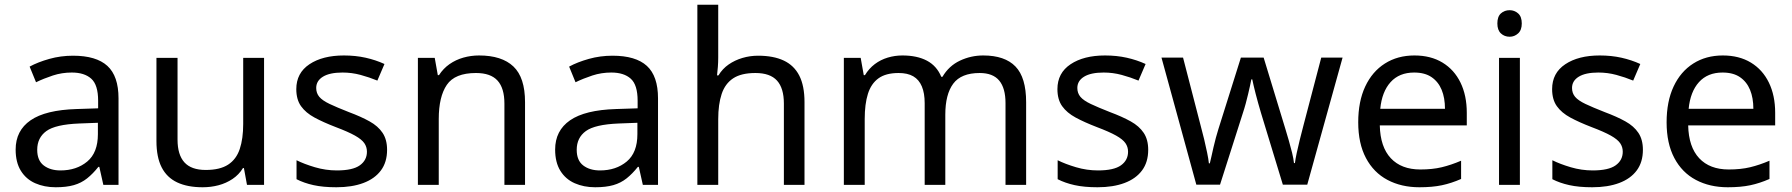

<svg xmlns="http://www.w3.org/2000/svg" viewBox="-20 -780 7560 810"><path d="M288 -545Q386 -545 433 -502Q480 -459 480 -365V0H416L399 -76H395Q372 -47 347.5 -27.5Q323 -8 291.5 1Q260 10 215 10Q167 10 128.5 -7Q90 -24 68 -59.5Q46 -95 46 -149Q46 -229 109 -272.5Q172 -316 303 -320L394 -323V-355Q394 -422 365 -448Q336 -474 283 -474Q241 -474 203 -461.5Q165 -449 132 -433L105 -499Q140 -518 188 -531.5Q236 -545 288 -545ZM314 -259Q214 -255 175.5 -227Q137 -199 137 -148Q137 -103 164.5 -82Q192 -61 235 -61Q303 -61 348 -98.5Q393 -136 393 -214V-262Z M1094 -536V0H1022L1009 -71H1005Q988 -43 961 -25Q934 -7 902 1.5Q870 10 835 10Q771 10 727.5 -10.5Q684 -31 662 -74Q640 -117 640 -185V-536H729V-191Q729 -127 758 -95Q787 -63 848 -63Q908 -63 942.5 -85.5Q977 -108 991.5 -151.5Q1006 -195 1006 -257V-536Z M1613 -148Q1613 -96 1587 -61Q1561 -26 1513 -8Q1465 10 1399 10Q1343 10 1302.5 1Q1262 -8 1231 -24V-104Q1263 -88 1308.5 -74.5Q1354 -61 1401 -61Q1468 -61 1498 -82.5Q1528 -104 1528 -140Q1528 -160 1517 -176Q1506 -192 1477.5 -208Q1449 -224 1396 -244Q1344 -264 1307 -284Q1270 -304 1250 -332Q1230 -360 1230 -404Q1230 -472 1285.5 -509Q1341 -546 1431 -546Q1480 -546 1522.5 -536.5Q1565 -527 1602 -510L1572 -440Q1538 -454 1501 -464Q1464 -474 1425 -474Q1371 -474 1342.5 -456.5Q1314 -439 1314 -409Q1314 -387 1327 -371.5Q1340 -356 1370.5 -341.5Q1401 -327 1452 -307Q1503 -288 1539 -268Q1575 -248 1594 -219.5Q1613 -191 1613 -148Z M2001 -546Q2097 -546 2146 -499.5Q2195 -453 2195 -349V0H2108V-343Q2108 -408 2079 -440Q2050 -472 1988 -472Q1899 -472 1865 -422Q1831 -372 1831 -278V0H1743V-536H1814L1827 -463H1832Q1850 -491 1876.5 -509.5Q1903 -528 1935 -537Q1967 -546 2001 -546Z M2564 -545Q2662 -545 2709 -502Q2756 -459 2756 -365V0H2692L2675 -76H2671Q2648 -47 2623.5 -27.5Q2599 -8 2567.5 1Q2536 10 2491 10Q2443 10 2404.5 -7Q2366 -24 2344 -59.5Q2322 -95 2322 -149Q2322 -229 2385 -272.5Q2448 -316 2579 -320L2670 -323V-355Q2670 -422 2641 -448Q2612 -474 2559 -474Q2517 -474 2479 -461.5Q2441 -449 2408 -433L2381 -499Q2416 -518 2464 -531.5Q2512 -545 2564 -545ZM2590 -259Q2490 -255 2451.5 -227Q2413 -199 2413 -148Q2413 -103 2440.5 -82Q2468 -61 2511 -61Q2579 -61 2624 -98.5Q2669 -136 2669 -214V-262Z M3010 -537Q3010 -518 3008.5 -498Q3007 -478 3005 -462H3011Q3028 -490 3054 -508Q3080 -526 3112 -535.5Q3144 -545 3178 -545Q3243 -545 3286.5 -524.5Q3330 -504 3352 -461Q3374 -418 3374 -349V0H3287V-343Q3287 -408 3258 -440Q3229 -472 3167 -472Q3107 -472 3073 -449.5Q3039 -427 3024.5 -383.5Q3010 -340 3010 -277V0H2922V-760H3010Z M4128 -546Q4219 -546 4264 -499.5Q4309 -453 4309 -349V0H4222V-345Q4222 -408 4195.5 -440Q4169 -472 4113 -472Q4035 -472 4001.5 -427Q3968 -382 3968 -296V0H3881V-345Q3881 -387 3869 -415.5Q3857 -444 3833 -458Q3809 -472 3771 -472Q3717 -472 3686 -449.5Q3655 -427 3641.5 -384Q3628 -341 3628 -278V0H3540V-536H3611L3624 -463H3629Q3646 -491 3670.5 -509.5Q3695 -528 3725 -537Q3755 -546 3787 -546Q3849 -546 3890.5 -524Q3932 -502 3951 -456H3956Q3983 -502 4029.5 -524Q4076 -546 4128 -546Z M4824 -148Q4824 -96 4798 -61Q4772 -26 4724 -8Q4676 10 4610 10Q4554 10 4513.5 1Q4473 -8 4442 -24V-104Q4474 -88 4519.5 -74.5Q4565 -61 4612 -61Q4679 -61 4709 -82.5Q4739 -104 4739 -140Q4739 -160 4728 -176Q4717 -192 4688.5 -208Q4660 -224 4607 -244Q4555 -264 4518 -284Q4481 -304 4461 -332Q4441 -360 4441 -404Q4441 -472 4496.5 -509Q4552 -546 4642 -546Q4691 -546 4733.5 -536.5Q4776 -527 4813 -510L4783 -440Q4749 -454 4712 -464Q4675 -474 4636 -474Q4582 -474 4553.5 -456.5Q4525 -439 4525 -409Q4525 -387 4538 -371.5Q4551 -356 4581.5 -341.5Q4612 -327 4663 -307Q4714 -288 4750 -268Q4786 -248 4805 -219.5Q4824 -191 4824 -148Z M5300 -303Q5294 -324 5288 -344.5Q5282 -365 5277.5 -383.5Q5273 -402 5269 -418Q5265 -434 5263 -445H5259Q5257 -434 5253.5 -418Q5250 -402 5245.5 -383Q5241 -364 5235.5 -343.5Q5230 -323 5223 -302L5127 -1H5027L4880 -537H4971L5045 -251Q5053 -222 5060 -192.5Q5067 -163 5072.5 -136.5Q5078 -110 5080 -91H5084Q5087 -103 5091 -121Q5095 -139 5099.5 -159Q5104 -179 5109.5 -199Q5115 -219 5120 -235L5215 -537H5311L5403 -235Q5410 -212 5417.5 -186Q5425 -160 5431 -135.5Q5437 -111 5439 -92H5443Q5445 -109 5450.5 -134.5Q5456 -160 5463.5 -190.5Q5471 -221 5479 -251L5554 -537H5644L5495 -1H5392Z M5947 -546Q6016 -546 6065.5 -516Q6115 -486 6141.5 -431.5Q6168 -377 6168 -304V-251H5801Q5803 -160 5847.5 -112.5Q5892 -65 5972 -65Q6023 -65 6062.5 -74.5Q6102 -84 6144 -102V-25Q6103 -7 6063 1.5Q6023 10 5968 10Q5892 10 5833.5 -21Q5775 -52 5742.5 -113.5Q5710 -175 5710 -264Q5710 -352 5739.5 -415Q5769 -478 5822.5 -512Q5876 -546 5947 -546ZM5946 -474Q5883 -474 5846.5 -433.5Q5810 -393 5803 -321H6076Q6076 -367 6062 -401Q6048 -435 6019.5 -454.5Q5991 -474 5946 -474Z M6392 -536V0H6304V-536ZM6349 -737Q6369 -737 6384.5 -723.5Q6400 -710 6400 -681Q6400 -653 6384.5 -639Q6369 -625 6349 -625Q6327 -625 6312 -639Q6297 -653 6297 -681Q6297 -710 6312 -723.5Q6327 -737 6349 -737Z M6911 -148Q6911 -96 6885 -61Q6859 -26 6811 -8Q6763 10 6697 10Q6641 10 6600.5 1Q6560 -8 6529 -24V-104Q6561 -88 6606.5 -74.5Q6652 -61 6699 -61Q6766 -61 6796 -82.5Q6826 -104 6826 -140Q6826 -160 6815 -176Q6804 -192 6775.5 -208Q6747 -224 6694 -244Q6642 -264 6605 -284Q6568 -304 6548 -332Q6528 -360 6528 -404Q6528 -472 6583.5 -509Q6639 -546 6729 -546Q6778 -546 6820.5 -536.5Q6863 -527 6900 -510L6870 -440Q6836 -454 6799 -464Q6762 -474 6723 -474Q6669 -474 6640.5 -456.5Q6612 -439 6612 -409Q6612 -387 6625 -371.5Q6638 -356 6668.5 -341.5Q6699 -327 6750 -307Q6801 -288 6837 -268Q6873 -248 6892 -219.5Q6911 -191 6911 -148Z M7248 -546Q7317 -546 7366.5 -516Q7416 -486 7442.5 -431.5Q7469 -377 7469 -304V-251H7102Q7104 -160 7148.5 -112.5Q7193 -65 7273 -65Q7324 -65 7363.5 -74.5Q7403 -84 7445 -102V-25Q7404 -7 7364 1.5Q7324 10 7269 10Q7193 10 7134.5 -21Q7076 -52 7043.5 -113.5Q7011 -175 7011 -264Q7011 -352 7040.5 -415Q7070 -478 7123.5 -512Q7177 -546 7248 -546ZM7247 -474Q7184 -474 7147.5 -433.5Q7111 -393 7104 -321H7377Q7377 -367 7363 -401Q7349 -435 7320.5 -454.5Q7292 -474 7247 -474Z"/></svg>

Font: ubangla15
Style: Book
Weight: 400
Designer: Jelle Bosma - Monotype Design Team
Foundry: Monotype Imaging Inc.
Version: Version 2.003